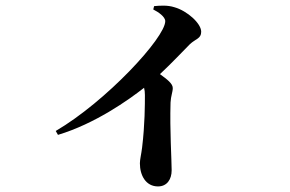

<svg xmlns="http://www.w3.org/2000/svg" viewBox="-20 -611 1040 689"><path d="M530 -577C548 -568 573 -551 573 -535C573 -476 361 -247 180 -141L188 -127C321 -167 441 -252 497 -296C499 -288 500 -280 500 -270C500 -236 500 -165 490 -82C487 -57 482 -39 482 -25C482 18 503 58 547 58C579 58 596 33 596 0C596 -38 589 -143 592 -243C593 -266 600 -281 600 -295C600 -311 580 -326 554 -345C598 -386 635 -426 661 -452C682 -472 702 -472 702 -497C702 -527 652 -572 606 -585C581 -593 555 -591 533 -589Z"/></svg>

Font: Noto Serif JP
Style: Bold
Weight: 700
Designer: Ryoko NISHIZUKA 西塚涼子 (kana & ideographs); Frank Grießhammer (Latin, Greek & Cyrillic); Wenlong ZHANG 张文龙 (bopomofo); San
Foundry: Adobe
Version: Version 2.001;hotconv 1.1.0;makeotfexe 2.6.0